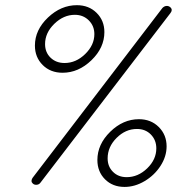

<svg xmlns="http://www.w3.org/2000/svg" viewBox="-20 -715 745 749"><path d="M224.1 -431.2Q176.8 -431.2 146.5 -461.4Q116.2 -491.7 116.2 -537.1Q116.2 -598.1 167 -646.5Q217.8 -694.8 279.8 -694.8Q326.7 -694.8 356.9 -664.8Q387.2 -634.8 387.2 -589.8Q387.2 -528.8 336.7 -480Q286.1 -431.2 224.1 -431.2ZM121.1 5.9Q113.3 5.9 108.2 1.2Q103 -3.4 103 -8.8Q103 -16.6 109.9 -24.9L613.8 -684.1Q621.6 -691.9 630.9 -691.9Q638.2 -691.9 644 -687Q649.9 -682.1 649.9 -675.8Q649.9 -670.4 645 -664.1L138.2 -2.9Q132.3 5.9 121.1 5.9ZM231.9 -469.2Q276.4 -469.2 312.3 -504.2Q348.1 -539.1 348.1 -582Q348.1 -613.8 326.4 -635.5Q304.7 -657.2 272 -657.2Q228 -657.2 191.9 -622.1Q155.8 -586.9 155.8 -543Q155.8 -510.7 177.2 -490Q198.7 -469.2 231.9 -469.2ZM465.8 14.2Q419.4 14.2 389.6 -15.6Q359.9 -45.4 359.9 -90.8Q359.9 -151.9 409.9 -200.9Q460 -250 522 -250Q568.8 -250 599.4 -219.5Q629.9 -189 629.9 -144Q629.9 -104.5 606 -67.6Q582 -30.8 543.9 -8.3Q505.9 14.2 465.8 14.2ZM474.1 -23.9Q518.6 -23.9 554.2 -58.3Q589.8 -92.8 589.8 -136.2Q589.8 -168.5 568.6 -190.2Q547.4 -211.9 514.2 -211.9Q469.7 -211.9 434.8 -177Q399.9 -142.1 399.9 -97.2Q399.9 -65.4 420.7 -44.7Q441.4 -23.9 474.1 -23.9Z"/></svg>

Font: Comic Neue Light
Style: Italic
Weight: 300
Italic angle: -12°
Designer: Craig Rozynski
Foundry: Craig Rozynski
Version: Version 2.003;hotconv 1.0.109;makeotfexe 2.5.65596